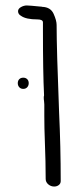

<svg xmlns="http://www.w3.org/2000/svg" viewBox="-20 -682 297 702"><path d="M147 -28Q147 -89 144 -165Q142 -213 142 -259V-300L141 -313Q140 -318 140 -325Q140 -331 141 -332V-336Q137 -415 137 -574V-600Q137 -611 117 -611Q75 -611 57 -624Q46 -630 46 -641Q46 -650 56.5 -656Q67 -662 78 -662Q87 -662 127 -658Q132 -658 134 -657Q165 -656 176 -631.5Q187 -607 187 -591Q187 -503 196 -273Q202 -145 202 -20Q202 -11 195 -5.5Q188 0 178 0Q166 0 156.5 -8Q147 -16 147 -28ZM45 -378Q45 -387 50.5 -392.5Q56 -398 65 -398Q74 -398 79.5 -392.5Q85 -387 85 -378Q85 -369 79.5 -363Q74 -357 65 -357Q56 -357 50.5 -363Q45 -369 45 -378Z"/></svg>

Font: Amatic SC
Style: Bold
Weight: 700
Designer: Multiple Designers
Foundry: Vernon Adams
Version: Version 2.505